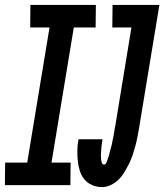

<svg xmlns="http://www.w3.org/2000/svg" viewBox="-45 -755 670 783"><path d="M242 0H-25L-24 -92H66L157 -643H78L79 -735H346L345 -643H256L165 -92H243ZM371 8Q349 8 330 -0.5Q311 -9 298.5 -24.5Q286 -40 280 -60Q274 -80 272 -101Q270 -122 270.5 -143.5Q271 -165 275 -187H373Q372 -180 371 -173Q370 -166 369 -159Q368 -152 368 -145.5Q368 -139 367 -132Q366 -125 366.5 -118Q367 -111 367.5 -104.5Q368 -98 370.5 -91Q373 -84 380 -84Q385 -84 388 -90Q391 -96 392.5 -101Q394 -106 396 -111.5Q398 -117 399.5 -122Q401 -127 402 -132Q403 -137 404.5 -142.5Q406 -148 407.5 -153Q409 -158 410.5 -163.5Q412 -169 412.5 -174Q413 -179 414.5 -184.5Q416 -190 417 -195Q418 -200 419 -205.5Q420 -211 420.5 -216Q421 -221 422 -226Q423 -231 424 -236.5Q425 -242 426 -247L491 -643H413L414 -735H605L522 -232Q519 -214 515.5 -196Q512 -178 507 -159.5Q502 -141 496 -123Q490 -105 481.5 -88Q473 -71 463 -54Q453 -37 439 -23Q425 -9 407 -0.5Q389 8 371 8Z"/></svg>

Font: Iosevka SmBd Ex Obl
Style: Regular
Weight: 600
Width: 7
Italic angle: -9°
Monospace: yes
Designer: Belleve Invis
Foundry: Belleve Invis
Version: Version 32.5.0; ttfautohint (v1.8.4)